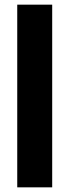

<svg xmlns="http://www.w3.org/2000/svg" viewBox="-20 -782 298 824"><path d="M204 -762V22H54V-762Z"/></svg>

Font: SUIT Heavy
Style: Regular
Weight: 900
Designer: Sunn Youn; Korean Glyphs from Source Han Sans (Sandoll Communications; Soo-young Jang, Joo-yeon Kang)
Foundry: Sunn
Version: Version 1.006